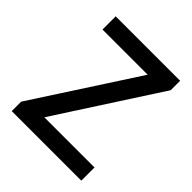

<svg xmlns="http://www.w3.org/2000/svg" viewBox="-200 -872 1007 1007"><g transform="rotate(45 303.5 -368.5)"><path d="M47 0H563V-98H191L559 -667V-737H81V-639H416L47 -70Z"/></g></svg>

Font: Noto Sans HK Medium
Style: Regular
Weight: 500
Designer: Ryoko NISHIZUKA 西塚涼子 (kana, bopomofo & ideographs); Paul D. Hunt (Latin, Greek & Cyrillic); Sandoll Communications 산돌커뮤니
Foundry: Adobe
Version: Version 2.002;hotconv 1.0.116;makeotfexe 2.5.65601